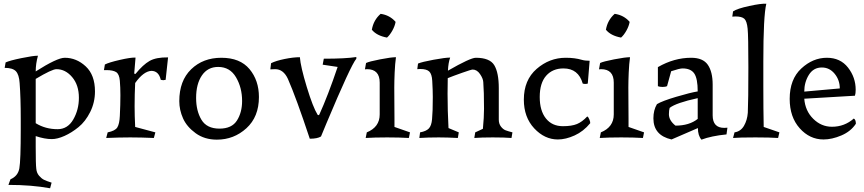

<svg xmlns="http://www.w3.org/2000/svg" viewBox="-20 -735 4623 1027"><path d="M174 167Q176 190 189 205Q202 220 215 226.5Q228 233 256 242L248 272Q149 254 25 254L36 224Q76 207 83.5 165.5Q91 124 91 -45V-96Q91 -213 85 -291Q82 -336 65 -354Q48 -372 5 -372L10 -401Q31 -411 94 -424Q157 -437 183 -437Q171 -394 171 -353Q286 -426 326 -426Q389 -426 438.5 -380Q488 -334 488 -246Q488 -187 462.5 -136Q437 -85 400 -55Q363 -25 325 -8Q287 9 257 9Q219 9 171 -7V50Q171 144 174 167ZM288 -44Q342 -44 372 -96Q402 -148 402 -212Q402 -280 366 -322.5Q330 -365 282 -365Q258 -365 171 -313V-76Q223 -44 288 -44Z M703 -56 811 -27 803 3Q735 0 677 0Q619 0 548 3L556 -27Q596 -35 607.5 -53.5Q619 -72 621 -115Q624 -176 624 -226Q624 -267 621 -303Q618 -339 601 -349.5Q584 -360 549 -360H536L541 -390Q562 -401 620.5 -414.5Q679 -428 705 -427L698 -343Q700 -338 705 -340Q745 -389 780 -409Q815 -429 879 -428L866 -308Q858 -306 853 -306Q848 -306 840 -308Q829 -356 789 -356Q747 -353 703 -291Q700 -231 700 -167Q700 -116 703 -56Z M939 -194Q939 -303 1002.5 -364.5Q1066 -426 1164 -426Q1264 -426 1314.5 -365.5Q1365 -305 1365 -216Q1365 -110 1298 -49Q1231 12 1140 12Q1074 12 1026.5 -22.5Q979 -57 959 -102Q939 -147 939 -194ZM1147 -377Q1091 -377 1060 -331.5Q1029 -286 1029 -211Q1029 -142 1057.5 -94.5Q1086 -47 1154 -47Q1220 -47 1247.5 -90.5Q1275 -134 1275 -195Q1275 -266 1242.5 -321.5Q1210 -377 1147 -377Z M1520 -313Q1496 -365 1452 -365Q1432 -365 1426 -364L1430 -397Q1456 -410 1502.5 -419.5Q1549 -429 1584 -429Q1588 -378 1621 -269.5Q1654 -161 1679 -121L1682 -119Q1686 -119 1688 -122Q1734 -223 1786 -377L1706 -389L1712 -421Q1829 -421 1886 -430V-421Q1856 -385 1726 -75L1697 -5Q1678 7 1637 7Q1564 -213 1520 -313Z M2096 -618Q2092 -595 2078.5 -571Q2065 -547 2050 -534Q1995 -544 1969 -576Q1978 -628 2016 -661Q2065 -654 2096 -618ZM2090 -56 2173 -27 2167 3Q2117 0 2051 0Q1982 0 1936 3L1942 -27Q2011 -55 2011 -123V-293Q2011 -365 1943 -365Q1937 -365 1932 -364L1938 -398Q1954 -406 2013 -417.5Q2072 -429 2098 -429Q2093 -394 2091 -347Q2089 -300 2089 -267.5Q2089 -235 2089.5 -177.5Q2090 -120 2090 -100Z M2379 -50 2434 -27 2429 3Q2372 0 2327 0Q2269 0 2223 3L2227 -27Q2260 -33 2274 -48Q2288 -63 2291 -97Q2295 -137 2295 -216Q2295 -252 2292 -303Q2290 -339 2276 -352.5Q2262 -366 2228 -366Q2216 -366 2212 -365L2216 -395Q2237 -404 2299.5 -415.5Q2362 -427 2388 -427Q2378 -400 2376 -357Q2496 -426 2525 -426Q2600 -426 2624 -386Q2648 -346 2648 -263V-95Q2648 -73 2659.5 -58Q2671 -43 2684.5 -38Q2698 -33 2721 -27L2716 3Q2679 0 2616 0Q2553 0 2517 3L2522 -27L2563 -46Q2569 -108 2569 -153Q2569 -247 2565 -296Q2564 -315 2547.5 -339Q2531 -363 2508 -363Q2501 -363 2451.5 -345.5Q2402 -328 2375 -317Q2374 -291 2374 -234Q2374 -143 2379 -50Z M3137 -76Q3101 -32 3053.5 -10.5Q3006 11 2964 11Q2893 11 2837.5 -48.5Q2782 -108 2782 -202Q2782 -307 2850.5 -366.5Q2919 -426 3006 -426Q3055 -426 3092 -415Q3109 -410 3134 -410L3124 -288Q3118 -286 3110 -286Q3103 -286 3097 -288Q3074 -369 2994 -369Q2936 -369 2901.5 -330Q2867 -291 2867 -216Q2867 -143 2900 -101.5Q2933 -60 2991 -60Q3038 -60 3066 -71.5Q3094 -83 3121 -112Q3127 -110 3132.5 -96Q3138 -82 3137 -76Z M3348 -618Q3344 -595 3330.5 -571Q3317 -547 3302 -534Q3247 -544 3221 -576Q3230 -628 3268 -661Q3317 -654 3348 -618ZM3342 -56 3425 -27 3419 3Q3369 0 3303 0Q3234 0 3188 3L3194 -27Q3263 -55 3263 -123V-293Q3263 -365 3195 -365Q3189 -365 3184 -364L3190 -398Q3206 -406 3265 -417.5Q3324 -429 3350 -429Q3345 -394 3343 -347Q3341 -300 3341 -267.5Q3341 -235 3341.5 -177.5Q3342 -120 3342 -100Z M3712 -99V-210Q3597 -185 3562 -158Q3558 -145 3558 -124Q3558 -91 3593 -63Q3667 -63 3712 -99ZM3631 -369Q3615 -369 3570 -354L3548 -274Q3540 -270 3524 -270Q3508 -270 3499 -274V-376Q3586 -426 3677 -426Q3740 -426 3766 -388.5Q3792 -351 3792 -282V-118Q3792 -51 3854 -51Q3863 -51 3871 -52L3866 -16Q3785 -8 3732 12Q3713 -10 3713 -50L3572 11Q3475 -11 3475 -102Q3475 -146 3494 -178Q3522 -195 3598 -217.5Q3674 -240 3712 -246Q3712 -315 3693.5 -342Q3675 -369 3631 -369Z M4065 -56 4149 -27 4142 3Q4098 0 4021 0Q3933 0 3901 3L3909 -27Q3942 -32 3959.5 -62Q3977 -92 3980 -132Q3983 -196 3983 -376Q3983 -543 3979 -582Q3975 -622 3961.5 -634.5Q3948 -647 3914 -647Q3903 -647 3897 -646L3901 -674Q3923 -689 3987.5 -703Q4052 -717 4079 -715Q4063 -650 4063 -405V-273Q4063 -150 4065 -56Z M4558 -73Q4531 -32 4480.5 -10.5Q4430 11 4385 11Q4311 11 4257.5 -49Q4204 -109 4204 -206Q4204 -311 4266 -368.5Q4328 -426 4403 -426Q4475 -426 4516 -373.5Q4557 -321 4557 -255Q4557 -235 4553 -223L4282 -207Q4287 -142 4330 -99.5Q4373 -57 4430 -57Q4497 -57 4547 -101Q4558 -95 4558 -73ZM4282 -245 4472 -262Q4472 -307 4444.5 -340.5Q4417 -374 4376 -374Q4331 -374 4306.5 -334.5Q4282 -295 4282 -245Z"/></svg>

Font: Darwin Serif Regular ALPHA
Style: Regular
Weight: 400
Designer: Emily de Oliveira Santos
Version: Version 0.1